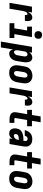

<svg xmlns="http://www.w3.org/2000/svg" viewBox="1742 -2552 1015 4540"><g transform="rotate(90 2250.0 -282.5)"><path d="M48 0 138 -530H276L260 -432Q269 -453 282.5 -472Q296 -491 313.5 -506.5Q331 -522 352.5 -530Q374 -538 396 -538Q414 -538 431.5 -530.5Q449 -523 459 -508.5Q469 -494 473.5 -476.5Q478 -459 479 -439.5Q480 -420 478 -401Q476 -382 473 -363H335Q336 -373 337 -382.5Q338 -392 336 -401.5Q334 -411 327.5 -417.5Q321 -424 311 -424Q299 -424 288 -416.5Q277 -409 270 -398.5Q263 -388 258 -376.5Q253 -365 249.5 -353.5Q246 -342 243 -330Q240 -318 238 -306L187 0Z M529 0V-114H650L701 -416H610V-530H858L788 -114H879V0ZM808 -590Q786 -590 766 -598Q746 -606 734 -622Q722 -638 719 -659Q716 -680 719 -702Q722 -717 729.5 -731Q737 -745 750 -754Q763 -763 778 -766.5Q793 -770 808 -770Q829 -770 849 -762Q869 -754 881 -738Q893 -722 896 -701Q899 -680 896 -658Q893 -643 885.5 -629Q878 -615 865 -606Q852 -597 837 -593.5Q822 -590 808 -590Z M964 205 1088 -530H1226L1215 -465Q1226 -481 1240 -495Q1254 -509 1271.5 -519Q1289 -529 1307.5 -533.5Q1326 -538 1344 -538Q1370 -538 1392 -527.5Q1414 -517 1427 -497.5Q1440 -478 1446 -454.5Q1452 -431 1453.5 -406Q1455 -381 1452.5 -355.5Q1450 -330 1446 -305L1424 -175Q1420 -153 1414 -131Q1408 -109 1397 -88.5Q1386 -68 1370.5 -49.5Q1355 -31 1335.5 -18Q1316 -5 1293.5 1.5Q1271 8 1249 8Q1230 8 1212 2Q1194 -4 1181.5 -17Q1169 -30 1161.5 -47Q1154 -64 1150 -82L1102 205ZM1209 -106Q1225 -106 1240 -114Q1255 -122 1265.5 -135Q1276 -148 1281.5 -163Q1287 -178 1289 -194L1311 -324Q1313 -335 1314 -346Q1315 -357 1314.5 -367.5Q1314 -378 1311.5 -388.5Q1309 -399 1303 -407Q1297 -415 1287.5 -419.5Q1278 -424 1267 -424Q1254 -424 1240.5 -418.5Q1227 -413 1217.5 -402Q1208 -391 1203 -378Q1198 -365 1196 -352L1174 -222Q1172 -210 1170.5 -198.5Q1169 -187 1169 -175Q1169 -163 1170.5 -151.5Q1172 -140 1176 -129.5Q1180 -119 1189 -112.5Q1198 -106 1209 -106Z M1705 8Q1675 8 1646 2Q1617 -4 1593.5 -19Q1570 -34 1554 -57Q1538 -80 1530.5 -107.5Q1523 -135 1523.5 -165Q1524 -195 1529 -225L1551 -355Q1555 -380 1563.5 -405Q1572 -430 1587.5 -452Q1603 -474 1624.5 -491.5Q1646 -509 1670 -519.5Q1694 -530 1719.5 -535.5Q1745 -541 1770 -541Q1801 -541 1829 -533.5Q1857 -526 1880.5 -511Q1904 -496 1920.5 -473Q1937 -450 1944.5 -422.5Q1952 -395 1951.5 -365Q1951 -335 1946 -305L1924 -175Q1920 -150 1911 -125.5Q1902 -101 1887 -78.5Q1872 -56 1851 -39Q1830 -22 1805.5 -11Q1781 0 1755.5 4Q1730 8 1705 8ZM1708 -106Q1724 -106 1739 -113.5Q1754 -121 1764.5 -134Q1775 -147 1781 -162.5Q1787 -178 1789 -194L1811 -324Q1813 -335 1814 -346Q1815 -357 1814.5 -368Q1814 -379 1811 -389Q1808 -399 1802 -407.5Q1796 -416 1786 -420Q1776 -424 1765 -424Q1750 -424 1734.5 -416Q1719 -408 1709 -395Q1699 -382 1693.5 -367Q1688 -352 1685 -336L1663 -206Q1662 -195 1661 -184Q1660 -173 1660.5 -162.5Q1661 -152 1663.5 -141.5Q1666 -131 1672 -123Q1678 -115 1687.5 -110.5Q1697 -106 1708 -106Z M2048 0 2138 -530H2276L2260 -432Q2269 -453 2282.5 -472Q2296 -491 2313.5 -506.5Q2331 -522 2352.5 -530Q2374 -538 2396 -538Q2414 -538 2431.5 -530.5Q2449 -523 2459 -508.5Q2469 -494 2473.5 -476.5Q2478 -459 2479 -439.5Q2480 -420 2478 -401Q2476 -382 2473 -363H2335Q2336 -373 2337 -382.5Q2338 -392 2336 -401.5Q2334 -411 2327.5 -417.5Q2321 -424 2311 -424Q2299 -424 2288 -416.5Q2277 -409 2270 -398.5Q2263 -388 2258 -376.5Q2253 -365 2249.5 -353.5Q2246 -342 2243 -330Q2240 -318 2238 -306L2187 0Z M2800 0Q2776 0 2753.5 -3Q2731 -6 2710.5 -13.5Q2690 -21 2672.5 -35Q2655 -49 2645 -68.5Q2635 -88 2633.5 -111Q2632 -134 2636 -157L2680 -416H2578V-530H2699L2734 -735H2872L2837 -530H2966V-416H2818L2771 -138Q2770 -132 2772 -127Q2774 -122 2778.5 -119Q2783 -116 2788.5 -115Q2794 -114 2800 -114H2886V0Z M3142 8Q3121 8 3100 3Q3079 -2 3062.5 -14Q3046 -26 3035.5 -43.5Q3025 -61 3020 -81.5Q3015 -102 3015 -123.5Q3015 -145 3019 -167Q3023 -193 3034 -218.5Q3045 -244 3065.5 -263.5Q3086 -283 3111 -295.5Q3136 -308 3162.5 -315.5Q3189 -323 3215 -325.5Q3241 -328 3267 -328H3309L3312 -350Q3315 -364 3314.5 -377.5Q3314 -391 3308.5 -403Q3303 -415 3291.5 -421.5Q3280 -428 3266 -428Q3252 -428 3239 -423.5Q3226 -419 3215.5 -409Q3205 -399 3198.5 -386.5Q3192 -374 3189 -360H3057Q3062 -384 3071.5 -407Q3081 -430 3095 -451Q3109 -472 3128.5 -489.5Q3148 -507 3171 -518Q3194 -529 3218 -533.5Q3242 -538 3266 -538Q3294 -538 3321 -533.5Q3348 -529 3371 -516.5Q3394 -504 3411.5 -484.5Q3429 -465 3438 -440Q3447 -415 3447 -387Q3447 -359 3443 -331L3386 0H3253L3265 -73Q3256 -56 3243 -40.5Q3230 -25 3214 -14Q3198 -3 3179.5 2.5Q3161 8 3142 8ZM3184 -102Q3203 -102 3222.5 -110Q3242 -118 3256 -133.5Q3270 -149 3277.5 -167.5Q3285 -186 3288 -205L3290 -218H3267Q3256 -218 3244.5 -217.5Q3233 -217 3222 -215Q3211 -213 3199.5 -209.5Q3188 -206 3178 -200Q3168 -194 3161 -183.5Q3154 -173 3152 -162Q3151 -155 3151 -148.5Q3151 -142 3151.5 -135Q3152 -128 3154 -122Q3156 -116 3160 -111Q3164 -106 3170.5 -104Q3177 -102 3184 -102Z M3800 0Q3776 0 3753.5 -3Q3731 -6 3710.5 -13.5Q3690 -21 3672.5 -35Q3655 -49 3645 -68.5Q3635 -88 3633.5 -111Q3632 -134 3636 -157L3680 -416H3578V-530H3699L3734 -735H3872L3837 -530H3966V-416H3818L3771 -138Q3770 -132 3772 -127Q3774 -122 3778.5 -119Q3783 -116 3788.5 -115Q3794 -114 3800 -114H3886V0Z M4205 8Q4175 8 4146 2Q4117 -4 4093.5 -19Q4070 -34 4054 -57Q4038 -80 4030.5 -107.5Q4023 -135 4023.5 -165Q4024 -195 4029 -225L4051 -355Q4055 -380 4063.5 -405Q4072 -430 4087.5 -452Q4103 -474 4124.5 -491.5Q4146 -509 4170 -519.5Q4194 -530 4219.5 -535.5Q4245 -541 4270 -541Q4301 -541 4329 -533.5Q4357 -526 4380.5 -511Q4404 -496 4420.5 -473Q4437 -450 4444.5 -422.5Q4452 -395 4451.5 -365Q4451 -335 4446 -305L4424 -175Q4420 -150 4411 -125.5Q4402 -101 4387 -78.5Q4372 -56 4351 -39Q4330 -22 4305.5 -11Q4281 0 4255.5 4Q4230 8 4205 8ZM4208 -106Q4224 -106 4239 -113.5Q4254 -121 4264.5 -134Q4275 -147 4281 -162.5Q4287 -178 4289 -194L4311 -324Q4313 -335 4314 -346Q4315 -357 4314.5 -368Q4314 -379 4311 -389Q4308 -399 4302 -407.5Q4296 -416 4286 -420Q4276 -424 4265 -424Q4250 -424 4234.5 -416Q4219 -408 4209 -395Q4199 -382 4193.5 -367Q4188 -352 4185 -336L4163 -206Q4162 -195 4161 -184Q4160 -173 4160.5 -162.5Q4161 -152 4163.5 -141.5Q4166 -131 4172 -123Q4178 -115 4187.5 -110.5Q4197 -106 4208 -106Z"/></g></svg>

Font: iosevka_custom_sans_ss08 Heavy
Style: Italic
Weight: 900
Italic angle: -10°
Designer: Belleve Invis
Foundry: Belleve Invis
Version: Version 10.3.0; ttfautohint (v1.8.3)